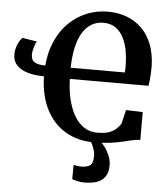

<svg xmlns="http://www.w3.org/2000/svg" viewBox="-64 -809 976 1114"><g transform="rotate(5 424.5 -252.0)"><path d="M771 -188.5V-26.5Q749 -26.5 724 -20.5Q699 -14.5 668 -7.2Q637 0 596.5 5.5Q556 11 502.5 11Q408.5 11 337.2 -31.5Q266 -74 225.2 -153.8Q184.5 -233.5 182 -345.5Q130 -345.5 88.8 -357.2Q47.5 -369 23.8 -393.5Q0 -418 0 -455Q0 -480.5 7 -502Q14 -523.5 23.5 -538Q33 -552.5 39 -556.5L123.5 -543Q118.5 -537.5 113.5 -523Q108.5 -508.5 104.8 -492.5Q101 -476.5 101 -467Q101 -452.5 106 -439.2Q111 -426 128.8 -417.5Q146.5 -409 184 -408.5Q191 -489 219.5 -552.5Q248 -616 293.5 -660.2Q339 -704.5 396.5 -728Q454 -751.5 519 -751.5Q579.5 -751.5 630 -732.5Q680.5 -713.5 718 -676.2Q755.5 -639 776.8 -584Q798 -529 799.5 -456.5Q799.5 -437.5 798.5 -415.8Q797.5 -394 795.5 -374.8Q793.5 -355.5 791 -343.5H333Q334.5 -280.5 347.2 -226.5Q360 -172.5 383.2 -132Q406.5 -91.5 440.2 -69Q474 -46.5 518.5 -46.5Q561 -46.5 586.8 -55.8Q612.5 -65 628 -79.8Q643.5 -94.5 654 -110L673.5 -192ZM332 -408.5H647Q648 -415.5 648.5 -424.2Q649 -433 649 -442Q649 -451 648.5 -459Q648 -496.5 640.8 -536Q633.5 -575.5 616.8 -609.5Q600 -643.5 571.2 -664.2Q542.5 -685 498.5 -685Q462 -685 432 -668.2Q402 -651.5 380.2 -617.5Q358.5 -583.5 346 -531.2Q333.5 -479 332 -408.5ZM468.5 248Q451 248 430.8 244Q410.5 240 397.5 234.5L398 151Q408 154.5 420.8 156Q433.5 157.5 440 157.5Q474.5 157.5 493.2 145.8Q512 134 512 89.5Q512 71.5 506 53Q500 34.5 492.5 20Q485 5.5 479 0H519H538Q549.5 8 565.8 29Q582 50 594.8 79.5Q607.5 109 606.5 142Q605 181 588 204.2Q571 227.5 540.8 237.8Q510.5 248 468.5 248Z"/></g></svg>

Font: Merriweather 36pt
Style: Bold
Weight: 700
Designer: Eben Sorkin
Foundry: Eben Sorkin
Version: Version 2.100